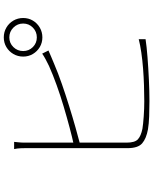

<svg xmlns="http://www.w3.org/2000/svg" viewBox="85 -916 829 1040"><g transform="rotate(-90 500.0 -395.5)"><path d="M744 -685Q744 -654 765.5 -632.5Q787 -611 818 -611Q849 -611 871 -632.5Q893 -654 893 -685Q893 -716 871 -738Q849 -760 818 -760Q787 -760 765.5 -738Q744 -716 744 -685ZM714 -685Q714 -714 728 -738Q742 -762 765.5 -776Q789 -790 818 -790Q847 -790 871 -776Q895 -762 909 -738Q923 -714 923 -685Q923 -656 909 -632.5Q895 -609 871 -595Q847 -581 818 -581Q789 -581 765.5 -595Q742 -609 728 -632.5Q714 -656 714 -685ZM252 -734Q251 -721 249.5 -708.5Q248 -696 248 -676Q248 -665 248 -625Q248 -585 248 -528.5Q248 -472 248 -409Q248 -346 248 -287.5Q248 -229 248 -185.5Q248 -142 248 -124Q248 -80 266 -63.5Q284 -47 323 -39Q348 -35 390 -32Q432 -29 472 -29Q512 -29 557.5 -30.5Q603 -32 648.5 -35.5Q694 -39 735.5 -45Q777 -51 808 -59V-22Q769 -16 710.5 -11.5Q652 -7 589 -4Q526 -1 472 -1Q432 -1 391 -2.5Q350 -4 320 -9Q270 -18 244 -40.5Q218 -63 218 -120Q218 -140 218 -184.5Q218 -229 218 -288.5Q218 -348 218 -410.5Q218 -473 218 -529.5Q218 -586 218 -625.5Q218 -665 218 -676Q218 -689 217.5 -698.5Q217 -708 216 -717Q215 -726 213 -734ZM233 -410Q275 -419 329.5 -433.5Q384 -448 443 -465.5Q502 -483 559 -503.5Q616 -524 663 -545Q682 -554 699.5 -563.5Q717 -573 730 -582L747 -548Q733 -542 713.5 -533.5Q694 -525 674 -517Q625 -496 566 -475.5Q507 -455 446 -436Q385 -417 330 -401.5Q275 -386 233 -375Z"/></g></svg>

Font: Shanggu Sans SC VF
Style: Regular
Weight: 250
Designer: GuiWonder
Version: Version 1.021